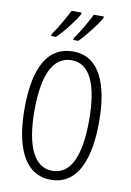

<svg xmlns="http://www.w3.org/2000/svg" viewBox="-102 -1010 736 1082"><g transform="rotate(10 265.5 -469.0)"><path d="M402 -940V-948H345C330 -916 287 -841 256 -798V-788H284C322 -825 383 -903 402 -940ZM275 -940V-948H218C201 -914 162 -844 129 -798V-788H156C199 -828 255 -902 275 -940ZM479 -358C479 -567 421 -724 267 -724C126 -724 52 -603 52 -359C52 -165 104 10 267 10C427 10 479 -159 479 -358ZM109 -358C109 -562 160 -674 267 -674C370 -674 422 -564 422 -358C422 -149 370 -41 266 -41C164 -41 109 -154 109 -358Z"/></g></svg>

Font: Noto Sans Thai Looped ExtraCondensed Light
Style: Regular
Weight: 300
Width: 2
Designer: Sasikarn Vongin, Ben Mitchell
Foundry: The Fontpad Ltd
Version: Version 1.001